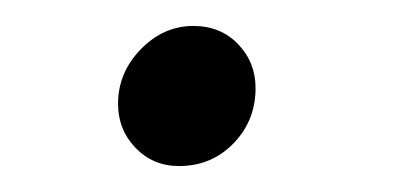

<svg xmlns="http://www.w3.org/2000/svg" viewBox="-20 -401 307 148"><path d="M71 -321Q71 -345 88.5 -363Q106 -381 129 -381Q150 -381 163.5 -367Q177 -353 177 -333Q177 -308 160 -290.5Q143 -273 118 -273Q98 -273 84.5 -287Q71 -301 71 -321Z"/></svg>

Font: Bellota Light
Style: Italic
Weight: 300
Italic angle: -7.5°
Designer: Kemie Guaida
Foundry: Kemie Guaida
Version: Version 4.001